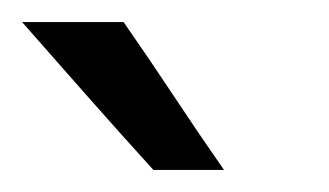

<svg xmlns="http://www.w3.org/2000/svg" viewBox="-75 -640 298 174"><path d="M37 -620Q60 -587 82.5 -553Q105 -519 128 -486H64Q34 -519 4 -553Q-26 -587 -55 -620Z"/></svg>

Font: JosefinSans
Style: SemiBold
Weight: 600
Designer: Santiago Orozco
Foundry: Typemade
Version: Version 1.0 ; ttfautohint (v1.3)